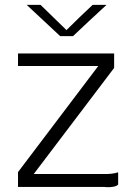

<svg xmlns="http://www.w3.org/2000/svg" viewBox="-20 -770 542 791"><path d="M466.8 -60.1V-9.8Q460.9 -2.9 446 -0.5Q431.2 2 418.9 1L407.2 0H54.2V-61L384.8 -498H54.2V-549.8H450.2V-490.2L119.1 -53.2H409.2Q441.9 -52.2 466.8 -60.1ZM280.8 -621.1H228L89.8 -750H147L253.9 -646Q308.6 -700.7 361.8 -750H418.9Q388.7 -722.7 343.5 -680.2Q298.3 -637.7 280.8 -621.1Z"/></svg>

Font: Junction Light
Style: Regular
Weight: 300
Designer: Caroline Hadilaksono
Foundry: Caroline Hadilaksono
Version: Version 1.002